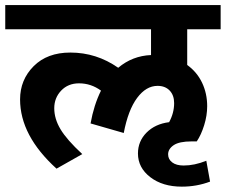

<svg xmlns="http://www.w3.org/2000/svg" viewBox="-35 -649 877 746"><path d="M671.4 76.2Q596.7 76.2 548.8 39.3Q501 2.4 501 -52.7Q501 -100.1 534.4 -133.8Q567.9 -167.5 622.1 -174.3Q641.6 -210 641.6 -248.5Q641.6 -278.8 624.3 -297.1Q606.9 -315.4 577.1 -315.4Q532.7 -315.4 497.8 -268.6Q462.9 -221.7 445.8 -132.3L316.9 -169.4Q329.6 -240.7 357.4 -296.9Q318.8 -325.2 272 -325.2Q229.5 -325.2 202.6 -296.9Q175.8 -268.6 175.8 -228.5Q175.8 -187.5 200 -147Q224.1 -106.4 284.7 -50.3L184.6 6.3Q43 -122.1 43 -262.7Q43 -338.9 95.7 -391.8Q148.4 -444.8 238.3 -444.8Q339.8 -444.8 424.3 -385.7Q479.5 -432.1 551.8 -435.1V-535.2H-14.6V-629.4H822.3V-535.2H692.4V-396.5Q730 -369.6 750 -327.9Q770 -286.1 770 -236.3Q770 -200.2 758.3 -162.6Q746.6 -125 729.5 -99.6H709Q661.6 -99.6 639.9 -85Q618.2 -70.3 618.2 -49.3Q618.2 -30.3 634 -18.1Q649.9 -5.9 678.7 -5.9Q720.7 -5.9 766.6 -24.4L781.2 56.6Q729.5 76.2 671.4 76.2Z"/></svg>

Font: Khula Bold
Style: Regular
Weight: 700
Designer: Erin McLaughlin, Steve Matteson
Version: Version 1.000;PS 1.0;hotconv 1.0.72;makeotf.lib2.5.5900